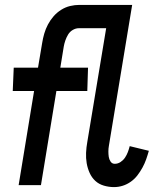

<svg xmlns="http://www.w3.org/2000/svg" viewBox="-20 -755 634 783"><path d="M445 8Q424 8 403.5 2Q383 -4 368.5 -17.5Q354 -31 345.5 -50Q337 -69 333.5 -89.5Q330 -110 331 -132Q332 -154 336 -176L413 -640H302Q289 -640 277 -633Q265 -626 258 -614.5Q251 -603 246.5 -590Q242 -577 240 -565L226 -479H339L336 -384H210L147 0H56L119 -384H32L36 -479H135L152 -580Q155 -599 160.5 -618Q166 -637 175.5 -655Q185 -673 198.5 -688.5Q212 -704 229.5 -715Q247 -726 266 -730.5Q285 -735 304 -735H519L424 -160Q422 -149 422 -137.5Q422 -126 423.5 -115.5Q425 -105 431 -96Q437 -87 448 -87Q461 -87 472 -94.5Q483 -102 490 -112.5Q497 -123 501.5 -135Q506 -147 509 -159L587 -140Q582 -122 576 -105Q570 -88 561 -71.5Q552 -55 540.5 -40Q529 -25 513.5 -14Q498 -3 480.5 2.5Q463 8 445 8Z"/></svg>

Font: Iosevka QP
Style: Bold Italic
Weight: 700
Italic angle: -9°
Designer: Belleve Invis
Foundry: Belleve Invis
Version: Version 20.0.0; ttfautohint (v1.8.4)